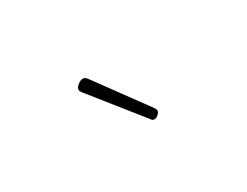

<svg xmlns="http://www.w3.org/2000/svg" viewBox="-36 -1011 716 556"><g transform="rotate(-30 322.5 -733.0)"><path d="M367 -630Q364 -630 361 -631Q358 -632 356 -636L222 -804Q220 -807 219 -809Q218 -811 218 -814Q218 -819 222.5 -824Q227 -829 233 -832.5Q239 -836 244 -836Q251 -836 257 -829L382 -658Q384 -655 385 -652.5Q386 -650 386 -648Q386 -642 379 -636Q372 -630 367 -630Z"/></g></svg>

Font: Playwrite NG Modern Thin
Style: Regular
Weight: 250
Designer: Veronika Burian, José Scaglione
Foundry: TypeTogether
Version: Version 1.002